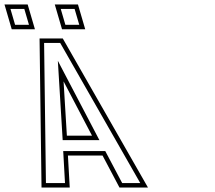

<svg xmlns="http://www.w3.org/2000/svg" viewBox="-143 -839 964 859"><path d="M42.8 0H169L160.9 -143H315.9L391.5 0H519L137.8 -667H34ZM156.2 -232 141.4 -475 268.7 -232ZM134.5 -708H238.3L205.8 -819H102.1ZM-90.5 -708H13.3L-19.2 -819H-122.9ZM62.5 -20 54.3 -647H126.2L484.5 -20H403.6L328 -163H139.8L147.8 -20ZM137.4 -212H301.7L115.8 -567ZM149.5 -728 128.8 -799H190.8L211.6 -728ZM-75.5 -728 -96.2 -799H-34.2L-13.4 -728Z"/></svg>

Font: Din Kursivschrift
Style: BreitLeftGho
Weight: 400
Version: Version 1.089